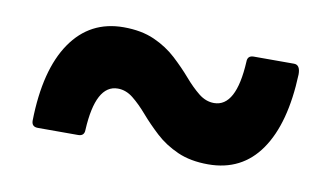

<svg xmlns="http://www.w3.org/2000/svg" viewBox="-40 -513 680 394"><g transform="rotate(10 300.0 -316.5)"><path d="M410 -193Q373 -193 346 -205Q319 -217 299 -235.5Q279 -254 263.5 -272Q248 -290 233 -302Q218 -314 201 -314Q155 -314 150 -219Q150 -206 137 -206H53Q40 -206 40 -219Q42 -325 81.5 -382.5Q121 -440 191 -440Q228 -440 255 -428Q282 -416 302 -397.5Q322 -379 337.5 -361Q353 -343 368 -331Q383 -319 400 -319Q446 -319 451 -414Q451 -427 464 -427H548Q561 -427 561 -407Q557 -304 518.5 -248.5Q480 -193 410 -193Z"/></g></svg>

Font: LINE Seed Sans
Style: Bold
Weight: 700
Designer: LINE VX Design & Dalton Maag Ltd & Sandoll Inc
Foundry: Dalton Maag Ltd
Version: Version 1.003